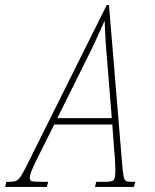

<svg xmlns="http://www.w3.org/2000/svg" viewBox="-78 -734 609 754"><path d="M-58 0 -53 -20H-41Q-24 -20 -14.5 -24Q-5 -28 5.5 -44.5Q16 -61 34 -98L341 -714H350L402 -86Q405 -55 407.5 -41Q410 -27 417 -23.5Q424 -20 438 -20H453L448 0H295L300 -20H336Q362 -20 368.5 -27Q375 -34 375 -66Q375 -76 374 -98.5Q373 -121 371 -137L363 -245H135L64 -103Q50 -74 44.5 -59.5Q39 -45 39 -36Q39 -25 46.5 -22.5Q54 -20 85 -20H111L106 0ZM258 -493 147 -270H361L343 -493Q339 -537 336.5 -577Q334 -617 333 -653Q317 -616 299.5 -578.5Q282 -541 258 -493Z"/></svg>

Font: Noto Serif ExtraCondensed Thin
Style: Italic
Weight: 100
Width: 2
Italic angle: -12°
Designer: Monotype Design Team
Foundry: Monotype Imaging Inc.
Version: Version 2.013